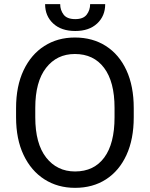

<svg xmlns="http://www.w3.org/2000/svg" viewBox="-20 -903 728 933"><path d="M629.9 -377.9V-333Q629.9 -226.6 594.5 -149.7Q559.1 -72.8 495.1 -31.5Q431.2 9.8 344.7 9.8Q260.7 9.8 196 -31.5Q131.3 -72.8 94.7 -149.7Q58.1 -226.6 58.1 -333V-377.9Q58.1 -484.4 94.5 -561.3Q130.9 -638.2 195.3 -679.4Q259.8 -720.7 343.8 -720.7Q430.2 -720.7 494.6 -679.4Q559.1 -638.2 594.5 -561.3Q629.9 -484.4 629.9 -377.9ZM536.6 -333V-378.9Q536.6 -505.9 485.8 -573.2Q435.1 -640.6 343.8 -640.6Q256.3 -640.6 203.9 -573.2Q151.4 -505.9 151.4 -378.9V-333Q151.4 -205.1 204.3 -137.5Q257.3 -69.8 344.7 -69.8Q436.5 -69.8 486.6 -137.5Q536.6 -205.1 536.6 -333ZM418 -882.8H491.2Q491.2 -825.2 452.1 -788.8Q413.1 -752.4 345.7 -752.4Q277.8 -752.4 238.5 -788.8Q199.2 -825.2 199.2 -882.8H272.5Q272.5 -854 289.1 -832Q305.7 -810.1 345.7 -810.1Q384.8 -810.1 401.4 -832Q418 -854 418 -882.8Z"/></svg>

Font: Vazirmatn RD FD
Style: Regular
Weight: 400
Designer: Saber Rastikerdar
Foundry: Saber Rastikerdar
Version: Version 33.003